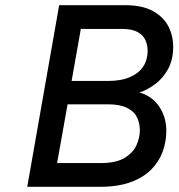

<svg xmlns="http://www.w3.org/2000/svg" viewBox="-20 -720 688 740"><path d="M85 0 208 -700H462Q528.5 -700 569.2 -677.5Q610 -655 628.8 -618.8Q647.5 -582.5 647.5 -540Q647.5 -490 627.8 -454Q608 -418 578 -395.8Q548 -373.5 517.5 -363.5Q566.5 -349.5 593.8 -309Q621 -268.5 621 -215.5Q621 -174 607 -135.5Q593 -97 562.5 -66.2Q532 -35.5 483.2 -17.8Q434.5 0 365 0ZM200 -91.5H368Q427 -91.5 459.8 -111.2Q492.5 -131 505.8 -160Q519 -189 519 -217.5Q519 -245.5 507.8 -268.2Q496.5 -291 469.2 -304.5Q442 -318 395 -318H240.5ZM256 -408H396.5Q447 -408 481.2 -423Q515.5 -438 532.2 -464Q549 -490 549 -524Q549 -546 540.5 -565.2Q532 -584.5 510.5 -596.5Q489 -608.5 451 -608.5H291.5Z"/></svg>

Font: Overpass Medium
Style: Italic
Weight: 500
Italic angle: -10°
Designer: Delve Withrington, Dave Bailey, Thomas Jockin
Foundry: Delve Fonts LLC
Version: Version 4.000